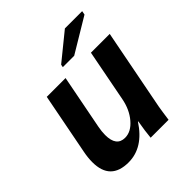

<svg xmlns="http://www.w3.org/2000/svg" viewBox="-196 -847 991 991"><g transform="rotate(-45 300.0 -351.0)"><path d="M254.4 -528.3 196.8 -231.9Q190.9 -201.2 190.9 -175.8Q190.9 -92.8 253.9 -92.8Q298.3 -92.8 335.4 -136.5Q372.6 -180.2 384.8 -245.1L439.5 -528.3H576.7L497.1 -118.2Q490.2 -85.9 484.9 -48.6Q479.5 -11.2 478 0H347.2Q351.1 -44.9 361.8 -105H359.4Q284.7 9.8 176.8 9.8Q44.9 9.8 44.9 -123.5Q44.9 -156.2 52.2 -192.9L117.2 -528.3ZM284.2 -578.1 287.1 -593.3 433.1 -711.9H559.1L555.2 -690.9L367.2 -578.1Z"/></g></svg>

Font: Liberation Mono
Style: Bold Italic
Weight: 700
Italic angle: -12°
Monospace: yes
Designer: Steve Matteson
Foundry: Ascender Corporation
Version: Version 2.1.5